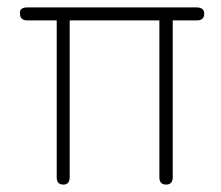

<svg xmlns="http://www.w3.org/2000/svg" viewBox="-20 -498 595 518"><path d="M151 0Q133 0 133 -20V-443H54Q34 -443 34 -461Q32 -478 54 -478H510Q531 -478 531 -461Q531 -443 511 -443H446V-20Q446 0 428 0Q410 0 410 -20V-443H168V-20Q168 0 151 0Z"/></svg>

Font: Zen Maru Gothic Light
Style: Regular
Weight: 300
Designer: Yoshimichi Ohira
Foundry: Positype
Version: Version 1.001